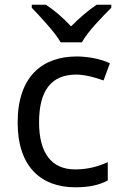

<svg xmlns="http://www.w3.org/2000/svg" viewBox="-20 -786 520 816"><path d="M238 -606H328C352 -651 415 -715 453 -753V-766H391C356 -743 318 -710 282 -674C249 -710 210 -743 175 -766H115V-753C151 -715 212 -651 238 -606ZM300 10C361 10 402 0 438 -19V-97C401 -80 357 -66 299 -66C198 -66 146 -137 146 -266C146 -400 197 -469 304 -469C341 -469 388 -456 420 -444L447 -517C415 -533 360 -546 306 -546C162 -546 55 -463 55 -265C55 -75 157 10 300 10Z"/></svg>

Font: Noto Sans Cuneiform
Style: Regular
Weight: 400
Designer: Monotype Design Team
Foundry: Monotype Imaging Inc.
Version: Version 2.001